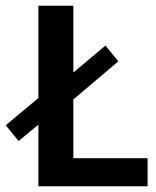

<svg xmlns="http://www.w3.org/2000/svg" viewBox="-61 -650 545 670"><path d="M73 -630H195V-397L307 -491L352 -436L195 -303V-98H454V0H73V-215L4 -158L-41 -213L73 -308Z"/></svg>

Font: Mukta Malar SemiBold
Style: Regular
Weight: 600
Designer: Aadarsh Rajan, Girish Dalvi, Yashodeep Gholap
Foundry: Ek Type
Version: Version 2.538;PS 1.000;hotconv 16.6.51;makeotf.lib2.5.65220;